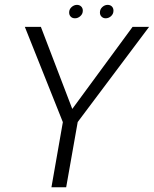

<svg xmlns="http://www.w3.org/2000/svg" viewBox="-20 -788 648 808"><path d="M196.5 0H258.5L307 -274.5L607.5 -675H538L284.5 -330H284L152 -675H84.5L244.5 -274ZM295.5 -711Q308 -711 318.2 -720.2Q328.5 -729.5 328.5 -743Q328.5 -754 321.5 -760.8Q314.5 -767.5 304 -767.5Q291.5 -767.5 281.2 -758.2Q271 -749 271 -735.5Q271 -724.5 277.8 -717.8Q284.5 -711 295.5 -711ZM424.5 -711Q437.5 -711 447.5 -720.2Q457.5 -729.5 457.5 -743Q457.5 -754 450.8 -760.8Q444 -767.5 433 -767.5Q420.5 -767.5 410.5 -758.2Q400.5 -749 400.5 -735.5Q400.5 -724.5 407.5 -717.8Q414.5 -711 424.5 -711Z"/></svg>

Font: Anybody Thin Light
Style: Italic
Weight: 300
Italic angle: -10°
Version: Version 1.113;gftools[0.9.25]